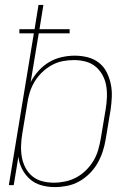

<svg xmlns="http://www.w3.org/2000/svg" viewBox="-20 -755 540 783"><path d="M203 8Q175 8 148.5 0.5Q122 -7 102.5 -24Q83 -41 70.5 -65Q58 -89 55 -116L36 0H16L118 -619H59V-636H121L137 -735H157L141 -636H264V-619H138L105 -420Q118 -445 137.5 -466.5Q157 -488 181 -502Q205 -516 232 -522Q259 -528 285 -528Q312 -528 337.5 -521.5Q363 -515 383 -499.5Q403 -484 414.5 -461.5Q426 -439 431.5 -413.5Q437 -388 436 -361Q435 -334 431 -307L411 -187Q407 -162 399 -137.5Q391 -113 378 -90Q365 -67 345.5 -47.5Q326 -28 302.5 -15Q279 -2 253.5 3Q228 8 203 8ZM200 -10Q223 -10 246.5 -15Q270 -20 291.5 -31.5Q313 -43 331 -61Q349 -79 361.5 -100Q374 -121 380.5 -144Q387 -167 391 -190L411 -310Q415 -334 416 -358.5Q417 -383 413 -406Q409 -429 398 -449Q387 -469 369.5 -483.5Q352 -498 329 -504Q306 -510 281 -510Q258 -510 235 -505.5Q212 -501 190.5 -489Q169 -477 151 -459.5Q133 -442 120.5 -421Q108 -400 101 -377Q94 -354 91 -331L71 -211Q67 -187 66 -162.5Q65 -138 69 -115Q73 -92 83.5 -71.5Q94 -51 111.5 -36.5Q129 -22 152 -16Q175 -10 200 -10Z"/></svg>

Font: Iosevka Thin Oblique
Style: Regular
Weight: 100
Italic angle: -9°
Monospace: yes
Designer: Belleve Invis
Foundry: Belleve Invis
Version: Version 32.5.0; ttfautohint (v1.8.4)